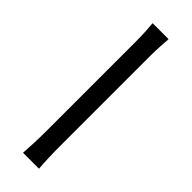

<svg xmlns="http://www.w3.org/2000/svg" viewBox="84 -800 833 833"><g transform="rotate(-45 500.0 -384.0)"><path d="M102 -335C133 -338 186 -340 241 -340H790C835 -340 877 -336 897 -335V-433C875 -431 839 -428 789 -428H241C185 -428 132 -431 102 -433Z"/></g></svg>

Font: Noto Sans Mono CJK SC Regular
Style: Regular
Weight: 400
Designer: Ryoko NISHIZUKA (kana & ideographs); Paul D. Hunt (Latin, Greek & Cyrillic); Wenlong ZHANG (bopomofo); Sandoll Communica
Foundry: Adobe Systems Incorporated
Version: Version 1.005;PS 1.005;hotconv 1.0.96;makeotf.lib2.5.65012